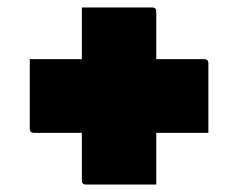

<svg xmlns="http://www.w3.org/2000/svg" viewBox="-20 -558 640 516"><path d="M60 -399H200V-538H389Q400 -538 400 -527V-399H529Q540 -399 540 -388V-201H400V-62H211Q200 -62 200 -73V-201H71Q60 -201 60 -212Z"/></svg>

Font: Recursive Sn Lnr St XBk
Style: Regular
Weight: 1000
Version: Version 1.079;hotconv 1.0.112;makeotfexe 2.5.65598; ttfautoh